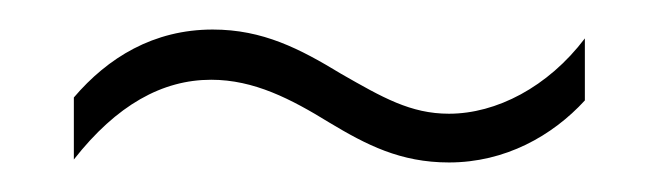

<svg xmlns="http://www.w3.org/2000/svg" viewBox="-20 -419 445 130"><path d="M203 -336C228 -321 251 -309 284 -309C322 -309 354 -327 376 -351V-393C351 -360 316 -342 284 -342C258 -342 239 -353 211 -369C183 -386 158 -399 124 -399C84 -399 53 -380 30 -353V-311C59 -348 90 -365 123 -365C152 -365 177 -352 203 -336Z"/></svg>

Font: Noto Sans Armenian ExtraCondensed ExtraLight
Style: Regular
Weight: 200
Width: 2
Designer: Monotype Design Team
Foundry: Monotype Imaging Inc.
Version: Version 2.008